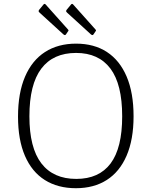

<svg xmlns="http://www.w3.org/2000/svg" viewBox="-20 -982 799 1012"><path d="M380 10Q285 10 216.5 -33Q148 -76 111.5 -160.5Q75 -245 75 -367Q75 -492 112 -578Q149 -664 217.5 -708Q286 -752 381 -752Q476 -752 543.5 -708Q611 -664 647.5 -578.5Q684 -493 684 -369Q684 -247 647.5 -162Q611 -77 543 -33.5Q475 10 380 10ZM382 -39Q502 -39 563 -120.5Q624 -202 624 -369Q624 -538 562 -620.5Q500 -703 381 -703Q260 -703 197.5 -620Q135 -537 135 -369Q135 -203 198 -121Q261 -39 382 -39ZM210 -959Q215 -964 220 -959L338 -827Q344 -821 338 -816L328 -801Q325 -797 322 -797Q319 -797 314 -801L189 -915Q184 -920 183.5 -922.5Q183 -925 186 -930ZM355 -959Q360 -964 365 -959L483 -827Q489 -821 483 -816L473 -801Q470 -797 467 -797Q464 -797 459 -801L334 -915Q329 -920 328.5 -922.5Q328 -925 331 -930Z"/></svg>

Font: Libre Franklin Thin ExtraLight
Style: Regular
Weight: 250
Version: Version 3.000